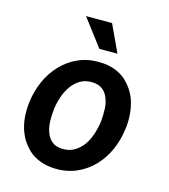

<svg xmlns="http://www.w3.org/2000/svg" viewBox="-111 -823 809 921"><g transform="rotate(15 293.5 -362.5)"><path d="M46.4 -265.6 45.4 -255.4Q41.5 -219.2 45.2 -184.8Q48.8 -150.4 60.1 -120.6Q68.8 -97.2 81.8 -77.9Q94.7 -58.6 113.3 -40Q135.3 -18.6 170.2 -4.6Q205.1 9.3 248 10.3Q306.6 11.7 355 -9.8Q403.3 -31.2 438.5 -68.4Q474.1 -105.5 496.1 -155Q518.1 -204.6 524.9 -259.8L526.4 -270.5Q530.3 -306.6 526.6 -341.6Q522.9 -376.5 512.2 -407.2Q502.9 -432.1 488.3 -453.4Q473.6 -474.6 454.6 -492.2Q430.7 -513.2 397.9 -525.4Q365.2 -537.6 323.7 -538.1Q265.1 -539.6 217 -518.1Q168.9 -496.6 133.8 -459.5Q97.7 -421.9 75.4 -371.6Q53.2 -321.3 46.4 -265.6ZM168.5 -255.4 169.4 -265.6Q173.3 -295.4 183.6 -326.2Q193.8 -356.9 211.4 -381.8Q229 -406.7 254.6 -422.1Q280.3 -437.5 315.4 -436Q345.2 -434.6 363.5 -421.1Q381.8 -407.7 391.1 -385.7Q403.3 -358.4 404.3 -327.9Q405.3 -297.4 402.8 -270L401.9 -259.8Q397.9 -231.9 387.7 -200.7Q377.4 -169.4 360.4 -145Q342.3 -120.1 316.7 -104.7Q291 -89.4 256.3 -90.3Q224.1 -91.3 205.1 -107.2Q186 -123 177.7 -146.5Q168 -170.9 166.7 -200Q165.5 -229 168.5 -255.4ZM394.5 -599.6 331.5 -734.9H202.1L304.7 -599.6Z"/></g></svg>

Font: Roboto Mono SemiBold
Style: Italic
Weight: 600
Italic angle: -10°
Monospace: yes
Designer: Google
Version: Version 3.000